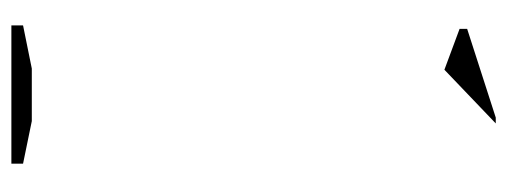

<svg xmlns="http://www.w3.org/2000/svg" viewBox="-290 -580 870 329"><g transform="rotate(90 144.5 -415.0)"><path d="M99 -742C99 -742 191 -830 191 -830C191 -830 181 -830 181 -830C181 -830 29 -781 29 -781C29 -781 29 -768 29 -768C29 -768 99 -742 99 -742ZM187 -35C187 -35 97 -35 97 -35C97 -35 23 -20 23 -20C23 -20 23 0 23 0C23 0 260 0 260 0C260 0 260 -20 260 -20C260 -20 187 -35 187 -35Z"/></g></svg>

Font: Only Serifs
Style: Regular
Weight: 500
Designer: Matt LaGrandeur
Version: Version 0.001